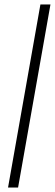

<svg xmlns="http://www.w3.org/2000/svg" viewBox="-20 -740 246 860"><path d="M16 100 161 -720H206L61 100Z"/></svg>

Font: DM Sans 24pt ExtraLight
Style: Italic
Weight: 250
Italic angle: -10°
Designer: Colophon Foundry, Jonny Pinhorn
Foundry: Colophon Foundry
Version: Version 4.004;gftools[0.9.30]